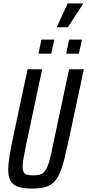

<svg xmlns="http://www.w3.org/2000/svg" viewBox="-20 -1092 509 1120"><path d="M167 8Q116 8 85.5 -2.5Q55 -13 41.5 -37Q28 -61 28 -100Q28 -136 36 -184.5Q44 -233 58 -299L141 -688H226L135 -260Q124 -208 118 -174Q112 -140 112 -119Q112 -99 118 -88Q124 -77 137.5 -73Q151 -69 174 -69Q202 -69 219 -76Q236 -83 248 -103Q260 -123 270 -161Q280 -199 292 -260L383 -688H469L386 -299Q370 -225 357 -171.5Q344 -118 329 -83.5Q314 -49 293.5 -29Q273 -9 242.5 -0.5Q212 8 167 8ZM366 -779 383 -861H458L440 -779ZM204 -779 222 -861H297L279 -779ZM313 -933V-938L375 -1072H463V-1067L376 -933Z"/></svg>

Font: Saira ExtraCondensed Medium
Style: Italic
Weight: 500
Width: 2
Italic angle: -12°
Designer: Hector Gatti with collaboration of the Omnibus-Type team
Foundry: Omnibus-Type
Version: Version 1.101